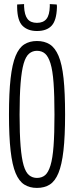

<svg xmlns="http://www.w3.org/2000/svg" viewBox="-20 -911 363 941"><path d="M161 10Q125 10 99 -6.5Q73 -23 56.5 -62.5Q40 -102 32 -172Q24 -242 24 -349Q24 -457 32 -527Q40 -597 56.5 -637Q73 -677 99 -693.5Q125 -710 161 -710Q198 -710 224 -693.5Q250 -677 267 -637Q284 -597 291.5 -527Q299 -457 299 -350Q299 -243 291 -173Q283 -103 266.5 -63Q250 -23 224 -6.5Q198 10 161 10ZM161 -39Q185 -39 201 -52.5Q217 -66 227.5 -100.5Q238 -135 242.5 -195.5Q247 -256 247 -349Q247 -444 242.5 -505Q238 -566 227.5 -600Q217 -634 201 -648Q185 -662 161 -662Q139 -662 122.5 -648Q106 -634 96 -599.5Q86 -565 81 -504Q76 -443 76 -349Q76 -255 81 -194.5Q86 -134 96 -100Q106 -66 122.5 -52.5Q139 -39 161 -39ZM161 -759Q117 -759 91 -784Q65 -809 64 -875Q64 -878 64 -881.5Q64 -885 64 -889L98 -891V-879Q100 -837 115 -818Q130 -799 161 -799Q192 -799 207.5 -818Q223 -837 224 -880V-891L258 -889Q259 -885 259 -881.5Q259 -878 259 -874Q257 -811 233 -785Q209 -759 161 -759Z"/></svg>

Font: Georama ExtraCondensed Light
Style: Regular
Weight: 300
Width: 2
Designer: Jean-Baptiste Levee
Foundry: Production Type
Version: Version 1.000